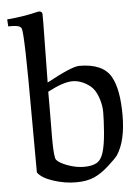

<svg xmlns="http://www.w3.org/2000/svg" viewBox="-56 -840 647 899"><g transform="rotate(-5 267.5 -391.0)"><path d="M10 -773Q84 -780 120.5 -788.5Q157 -797 160 -797Q177 -797 177 -782V-739L173 -462Q292 -527 327 -527Q439 -527 476 -460Q509 -401 509 -280Q509 -159 466 -94Q455 -79 419.5 -47Q384 -15 350 0Q316 15 264.5 15Q213 15 159 -2.5Q105 -20 86 -47Q85 -170 85 -320Q85 -703 74 -725Q68 -739 34 -740H12ZM172 -353Q171 -293 171 -200.5Q171 -108 181 -98Q193 -83 232 -68.5Q271 -54 309 -54Q347 -54 368.5 -66.5Q390 -79 400.5 -114Q411 -149 415.5 -207Q420 -265 420 -301Q420 -337 406.5 -373.5Q393 -410 371 -427Q331 -458 288.5 -458Q246 -458 172 -419Z"/></g></svg>

Font: Prociono
Style: Regular
Weight: 400
Designer: Barry Schwartz
Foundry: The Crud Factory
Version: Version 2.301